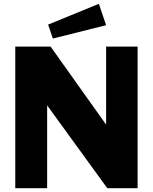

<svg xmlns="http://www.w3.org/2000/svg" viewBox="-20 -986 800 1006"><path d="M536 -742V-333L245 -742H60V0H227V-434L542 0H701V-742ZM498 -966 232 -857 257 -784 536 -854Z"/></svg>

Font: Bisquit Text
Style: Bold
Weight: 800
Version: Version 1.004;Glyphs 3.2.3 (3260)